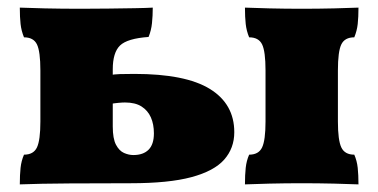

<svg xmlns="http://www.w3.org/2000/svg" viewBox="-20 -481 991 504"><path d="M32 3Q32 -22 34 -40.5Q36 -59 43 -75Q68 -75 77 -94Q86 -113 86 -162V-296Q86 -346 77 -364.5Q68 -383 43 -383Q36 -400 34 -418Q32 -436 32 -461Q55 -460 98 -459Q141 -458 193 -458Q229 -458 266 -458.5Q303 -459 334 -459.5Q365 -460 381 -461Q381 -440 379 -420.5Q377 -401 370 -384Q314 -380 295 -361.5Q276 -343 276 -299V-149Q276 -117 284.5 -101Q293 -85 305.5 -79.5Q318 -74 330 -74Q356 -74 370 -88Q384 -102 384 -131Q384 -155 376 -173Q368 -191 351.5 -201.5Q335 -212 308 -212Q301 -212 290.5 -211Q280 -210 268 -208V-284Q281 -286 294.5 -286.5Q308 -287 333 -287Q467 -287 531 -247.5Q595 -208 595 -134Q595 -92 568.5 -62Q542 -32 482.5 -16Q423 0 323 0Q241 0 162.5 0.5Q84 1 32 3ZM623 3Q623 -22 625 -40.5Q627 -59 634 -75Q659 -75 668 -94Q677 -113 677 -162V-296Q677 -346 668 -364.5Q659 -383 634 -383Q627 -400 625 -418Q623 -436 623 -461Q646 -460 687.5 -459Q729 -458 772 -458Q815 -458 857 -459Q899 -460 921 -461Q921 -436 919 -418Q917 -400 910 -383Q885 -383 876 -364.5Q867 -346 867 -296V-162Q867 -113 876 -94Q885 -75 910 -75Q917 -59 919 -40.5Q921 -22 921 3Q899 2 857 1Q815 0 772 0Q729 0 687.5 1Q646 2 623 3Z"/></svg>

Font: Vollkorn Black
Style: Regular
Weight: 900
Designer: Friedrich Althausen
Foundry: Friedrich Althausen
Version: Version 5.000